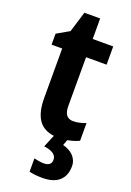

<svg xmlns="http://www.w3.org/2000/svg" viewBox="-169 -721 696 1020"><g transform="rotate(20 179.0 -210.5)"><path d="M339 128C339 80 302 49 256 38L268 6C293 2 314 -5 333 -14V-114C309 -105 286 -99 262 -99C228 -99 211 -121 211 -166V-442H327V-545H211V-661H122L86 -544L16 -504V-442H76V-163C76 -50 118 0 193 9L164 79C211 85 235 102 235 129C235 154 219 165 191 165C175 165 154 161 137 157V232C156 237 181 240 212 240C296 240 339 199 339 128Z"/></g></svg>

Font: Noto Sans Display SemiCondensed
Style: Bold
Weight: 700
Width: 4
Designer: Monotype Design Team
Foundry: Monotype Imaging Inc.
Version: Version 1.900